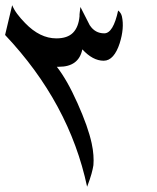

<svg xmlns="http://www.w3.org/2000/svg" viewBox="-29 -733 606 743"><path d="M442.9 -668.9Q452.6 -624 434.1 -565.4Q423.8 -533.2 408.2 -515.6Q392.6 -498 372.1 -498Q330.1 -498 289.6 -542Q275.9 -474.6 199.2 -474.6H192.4Q192.4 -474.6 190.9 -474.6Q210.4 -449.7 230.5 -414.6Q250.5 -379.4 271 -333.5Q291.5 -287.6 305.2 -249Q318.8 -210.4 325.7 -178.7Q331.1 -153.8 332.5 -132.6Q334 -111.3 332.5 -93.8Q330.6 -80.6 325 -60.1Q319.3 -39.6 308.1 -10.3Q239.3 -334.5 -9.3 -597.7L18.1 -712.9Q24.9 -696.3 37.4 -679.4Q49.8 -662.6 68.4 -643.6Q125.5 -584.5 189 -584.5Q231.9 -584.5 253.4 -606.2Q274.9 -627.9 278.8 -670.4Q278.3 -675.8 279.5 -684.3Q280.8 -692.9 282.2 -706.1L318.8 -634.3V-634.8Q338.9 -604 374.5 -604Q409.2 -604 428.2 -692.4Q439.9 -683.1 442.9 -668.9Z"/></svg>

Font: XB Khoramshahr
Style: Oblique
Weight: 400
Italic angle: 12°
Designer: Behnam
Foundry: Irmug
Version: Version 8.005 2009